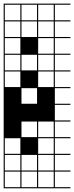

<svg xmlns="http://www.w3.org/2000/svg" viewBox="-20 -747 404 1046"><path d="M363.6 278.8H0V187.9H6.1V272.7H90.9V187.9H97V272.7H181.8V187.9H187.9V272.7H272.7V187.9H0V-727.3H363.6V-721.2H278.8V-636.4H363.6V-630.3H278.8V-545.5H363.6V-539.4H278.8V-454.5H363.6V-448.5H278.8V-363.6H363.6V-357.6H278.8V-272.7H363.6V-266.7H278.8V-181.8H363.6V-175.8H278.8V-90.9H363.6V-84.8H278.8V0H363.6V6.1H278.8V90.9H363.6V97H278.8V181.8H363.6V187.9H278.8V272.7H363.6ZM97 -636.4H181.8V-721.2H97ZM187.9 -636.4H272.7V-721.2H187.9ZM6.1 -636.4H90.9V-721.2H6.1ZM187.9 -545.5H272.7V-630.3H187.9ZM6.1 -545.5H90.9V-630.3H6.1ZM97 -545.5H181.8V-630.3H97ZM187.9 -454.5H272.7V-539.4H187.9ZM6.1 -454.5H90.9V-539.4H6.1ZM97 -454.5H181.8V-539.4H97ZM187.9 -363.6H272.7V-448.5H187.9ZM6.1 -363.6H90.9V-448.5H6.1ZM97 -363.6H181.8V-448.5H97ZM6.1 -272.7H90.9V-357.6H6.1ZM187.9 -272.7H272.7V-357.6H187.9ZM97 -181.8H181.8V-266.7H97ZM97 0H181.8V-84.8H97ZM187.9 0H272.7V-84.8H187.9ZM187.9 90.9H272.7V6.1H187.9ZM6.1 90.9H90.9V6.1H6.1ZM97 181.8H181.8V97H97ZM6.1 181.8H90.9V97H6.1ZM272.7 97H187.9V181.8H272.7ZM90.9 -545.5H181.8V-454.5H90.9Z"/></svg>

Font: Micro 5 Charted
Style: Regular
Weight: 400
Designer: Sarah Cadigan-Fried
Version: Version 1.000; ttfautohint (v1.8.4.7-5d5b)